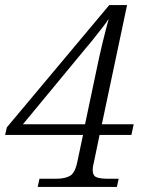

<svg xmlns="http://www.w3.org/2000/svg" viewBox="-21 -734 578 754"><path d="M127 0 134 -32H198Q234 -32 254 -43.5Q274 -55 283 -100L305 -204H-1L6 -234L408 -714H478L379 -246H504L495 -204H370L348 -98Q343 -79 343 -67Q343 -44 358 -38Q373 -32 405 -32H445L438 0ZM317 -546 69 -246H313L360 -469Q370 -517 381.5 -565Q393 -613 406 -660Q397 -646 381 -625.5Q365 -605 348 -583.5Q331 -562 317 -546Z"/></svg>

Font: Noto Serif Light
Style: Italic
Weight: 300
Italic angle: -12°
Designer: Monotype Design Team
Foundry: Monotype Imaging Inc.
Version: Version 2.013